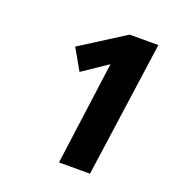

<svg xmlns="http://www.w3.org/2000/svg" viewBox="-88 -810 505 559"><g transform="rotate(20 165.0 -531.0)"><path d="M251 -321H155L198 -641L121 -589L84 -654L221 -741H310Z"/></g></svg>

Font: Fira Sans Compressed SemiBold
Style: Italic
Weight: 600
Width: 1
Italic angle: -8°
Designer: bBox Type GmbH & Carrois Corporate GbR & Edenspiekermann AG
Foundry: bBox Type GmbH & Carrois Corporate GbR & Edenspiekermann AG
Version: Version 4.301